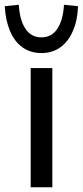

<svg xmlns="http://www.w3.org/2000/svg" viewBox="-52 -787 348 807"><path d="M77 0V-501H168V0ZM122 -564Q76 -564 42.5 -588Q9 -612 -10 -657Q-29 -702 -32 -761L27 -767Q31 -702 55 -666Q79 -630 122 -630Q165 -630 189 -666Q213 -702 217 -767L276 -761Q274 -702 254.5 -657Q235 -612 201.5 -588Q168 -564 122 -564Z"/></svg>

Font: Nunitoga
Style: Medium
Weight: 500
Designer: Vernon Adams
Foundry: Vernon Adams
Version: Version 1.0